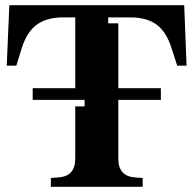

<svg xmlns="http://www.w3.org/2000/svg" viewBox="-20 -720 746 740"><path d="M600 -380V-335H436V-108Q436 -74 452.5 -56Q469 -38 502 -36L530 -34V0H176V-34L203 -36Q237 -38 253.5 -56Q270 -74 270 -108V-310H306V-335H106V-380H270V-653H223Q161 -653 122.5 -625.5Q84 -598 64 -535L43 -467H6L16 -700H690L699 -467H663L641 -535Q621 -598 583 -625.5Q545 -653 483 -653H397V-630H436V-380Z"/></svg>

Font: Redaction
Style: Bold
Weight: 700
Designer: Jeremy Mickel / Forest Young
Foundry: MCKL
Version: Version 2.001; Redaction Bold